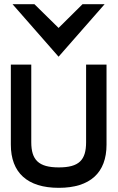

<svg xmlns="http://www.w3.org/2000/svg" viewBox="-20 -890 568 921"><path d="M261 -618 482 -870H376L261 -756L145 -870H40ZM393 -208C393 -122 359 -87 262 -87C165 -87 130 -123 130 -208V-580H32V-196C32 -62 111 11 262 11C413 11 491 -62 491 -196V-580H393Z"/></svg>

Font: Charger
Style: ExBd
Weight: 400
Designer: Jasper
Foundry: Cannot Into Space Fonts
Version: Version 0.99